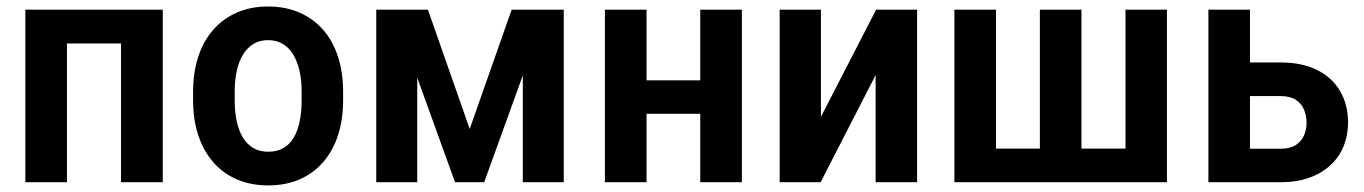

<svg xmlns="http://www.w3.org/2000/svg" viewBox="-20 -558 4178 588"><path d="M381.3 -528.3V-424.8H152.3V-528.3ZM185.1 -528.3V0H57.6V-528.3ZM478.5 -528.3V0H350.6V-528.3Z M571.3 -251.5V-276.4Q571.3 -335.9 587.2 -384.3Q603 -432.6 633.1 -466.8Q663.1 -501 705.3 -519.5Q747.6 -538.1 800.8 -538.1Q854.5 -538.1 897 -519.5Q939.5 -501 969.5 -466.8Q999.5 -432.6 1015.1 -384.3Q1030.8 -335.9 1030.8 -276.4V-251.5Q1030.8 -191.9 1015.1 -143.8Q999.5 -95.7 969.5 -61.3Q939.5 -26.9 897.2 -8.5Q855 9.8 801.8 9.8Q748.5 9.8 705.8 -8.5Q663.1 -26.9 633.1 -61.3Q603 -95.7 587.2 -143.8Q571.3 -191.9 571.3 -251.5ZM698.7 -276.4V-251.5Q698.7 -215.3 705.1 -186Q711.4 -156.7 724.4 -136Q737.3 -115.2 756.6 -104.2Q775.9 -93.3 801.8 -93.3Q827.6 -93.3 847.2 -104.2Q866.7 -115.2 879.2 -136Q891.6 -156.7 897.7 -186Q903.8 -215.3 903.8 -251.5V-276.4Q903.8 -312 897.2 -341.1Q890.6 -370.1 877.9 -391.1Q865.2 -412.1 845.9 -423.6Q826.7 -435.1 800.8 -435.1Q775.4 -435.1 756.3 -423.6Q737.3 -412.1 724.4 -391.1Q711.4 -370.1 705.1 -341.1Q698.7 -312 698.7 -276.4Z M1418.5 -163.1 1546.9 -528.3H1653.8L1462.9 0H1373.5L1182.6 -528.3H1290.5ZM1257.8 -528.3V0H1132.3V-528.3ZM1581.1 0V-528.3H1706.5V0Z M2163.1 -312V-209.5H1920.4V-312ZM1960 -528.3V0H1832.5V-528.3ZM2252 -528.3V0H2124.5V-528.3Z M2494.1 -200.2 2663.1 -528.3H2788.6V0H2661.6V-328.1L2493.2 0H2367.7V-528.3H2494.1Z M2902.8 -528.3H3030.3V-103H3164.6V-528.3H3292V-103H3426.8V-528.3H3553.7V0H2902.8Z M3763.2 -366.7H3902.3Q3967.8 -366.7 4013.9 -343.5Q4060.1 -320.3 4084.2 -278.8Q4108.4 -237.3 4108.4 -183.1Q4108.4 -143.6 4094.7 -110.1Q4081.1 -76.7 4054.4 -52Q4027.8 -27.3 3989.7 -13.7Q3951.7 0 3902.3 0H3680.7V-528.3H3808.1V-102.5H3902.3Q3931.2 -102.5 3948.5 -114Q3965.8 -125.5 3973.6 -143.6Q3981.4 -161.6 3981.4 -182.1Q3981.4 -203.6 3973.6 -222.2Q3965.8 -240.7 3948.5 -252.2Q3931.2 -263.7 3902.3 -263.7H3763.2Z"/></svg>

Font: Roboto SemiCondensed SemiBold
Style: Regular
Weight: 600
Width: 4
Designer: Christian Robertson
Foundry: Google
Version: Version 3.009; 2024